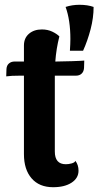

<svg xmlns="http://www.w3.org/2000/svg" viewBox="-20 -772 440 802"><path d="M274 -609Q274 -688 254 -743Q281 -752 312 -752Q346 -752 371 -743Q371 -698 358.5 -650Q346 -602 327 -560H272Q274 -590 274 -609ZM214 -515Q235 -515 280.5 -516.5Q326 -518 332 -519L331 -488Q330 -473 321 -464.5Q312 -456 298 -456H209V-426V-139Q209 -86 255 -86Q267 -86 279.5 -89.5Q292 -93 295 -100Q308 -83 308 -59Q308 -28 279 -9Q250 10 202 10Q144 10 112 -27Q80 -64 80 -128V-456H66Q25 -456 6 -453L7 -484Q8 -499 17.5 -507Q27 -515 41 -515H80V-582Q80 -613 101 -631Q122 -649 155 -649Q179 -649 198 -640Q217 -631 228 -620Q215 -569 211 -515Z"/></svg>

Font: Arima Madurai Black
Style: Regular
Weight: 900
Designer: Joana Correia and Natanael Gama
Foundry: NDISCOVER
Version: Version 1.019